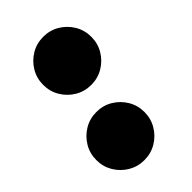

<svg xmlns="http://www.w3.org/2000/svg" viewBox="-195 -599 677 677"><g transform="rotate(-45 144.0 -260.0)"><path d="M-15 -100Q-15 -133 1.2 -160.2Q17.5 -187.5 44.8 -203.8Q72 -220 105 -220Q138 -220 165.2 -203.8Q192.5 -187.5 208.8 -160.2Q225 -133 225 -100Q225 -67 208.8 -39.8Q192.5 -12.5 165.2 3.8Q138 20 105 20Q72 20 44.8 3.8Q17.5 -12.5 1.2 -39.8Q-15 -67 -15 -100ZM40 -420Q40 -453 56.2 -480.2Q72.5 -507.5 99.8 -523.8Q127 -540 160 -540Q193 -540 220.2 -523.8Q247.5 -507.5 263.8 -480.2Q280 -453 280 -420Q280 -387 263.8 -359.8Q247.5 -332.5 220.2 -316.2Q193 -300 160 -300Q127 -300 99.8 -316.2Q72.5 -332.5 56.2 -359.8Q40 -387 40 -420Z"/></g></svg>

Font: Besley* Condensed Fatface
Style: Italic
Weight: 900
Width: 3
Italic angle: -13°
Designer: Owen Earl
Foundry: indestructible type*
Version: Version 3.000; ttfautohint (v1.8.3)